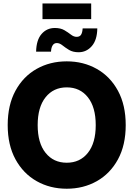

<svg xmlns="http://www.w3.org/2000/svg" viewBox="-20 -1101 787 1132"><path d="M373.5 11.7Q274.9 11.7 196 -33Q117.2 -77.6 71.3 -161.6Q25.4 -245.6 25.4 -363.3Q25.4 -481.9 71.3 -566.2Q117.2 -650.4 196 -694.8Q274.9 -739.3 373.5 -739.3Q471.7 -739.3 550.5 -694.8Q629.4 -650.4 675.3 -566.2Q721.2 -481.9 721.2 -363.3Q721.2 -245.1 675.3 -161.1Q629.4 -77.1 550.5 -32.7Q471.7 11.7 373.5 11.7ZM373.5 -141.6Q451.7 -141.6 498 -199.7Q544.4 -257.8 544.4 -363.3Q544.4 -469.2 498 -527.6Q451.7 -585.9 373.5 -585.9Q295.4 -585.9 248.8 -527.6Q202.1 -469.2 202.1 -363.3Q202.1 -257.8 248.8 -199.7Q295.4 -141.6 373.5 -141.6ZM443.4 -793Q409.7 -793 387.2 -806.6Q364.7 -820.3 348.1 -833.7Q331.5 -847.2 314.9 -847.2Q298.8 -847.2 290.3 -833.5Q281.7 -819.8 280.8 -796.4H192.9Q194.3 -865.2 225.1 -900.6Q255.9 -936 303.2 -936Q337.4 -936 359.6 -922.9Q381.8 -909.7 398.4 -896.7Q415 -883.8 431.6 -883.8Q450.2 -883.8 458 -896.5Q465.8 -909.2 467.3 -933.6H553.7Q552.7 -865.2 521.2 -829.1Q489.7 -793 443.4 -793ZM517.6 -1080.6V-988.3H230.5V-1080.6Z"/></svg>

Font: Inter Display ExtraBold
Style: Regular
Weight: 800
Designer: Rasmus Andersson
Foundry: rsms
Version: Version 4.000;git-a52131595